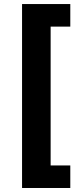

<svg xmlns="http://www.w3.org/2000/svg" viewBox="-20 -792 417 948"><path d="M88.9 -772H327.1V-660.6H230V24.9H327.1V136.2H88.9Z"/></svg>

Font: Inter RS Variable
Style: Regular
Weight: 400
Designer: Rasmus Andersson (customised by Maria Ramos and Noel Pretorius)
Foundry: rsms
Version: Version 3.001;Glyphs 3.2.3 (3260)